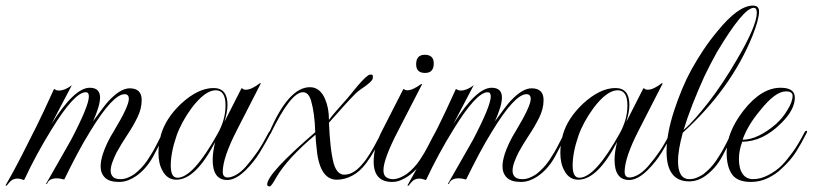

<svg xmlns="http://www.w3.org/2000/svg" viewBox="-38 -641 2908 687"><path d="M-16 24 -18 22Q11 -28 38 -81Q65 -134 93 -190Q104 -212 119.5 -245Q135 -278 155 -322H157Q164 -317 173 -317Q194 -317 219 -336L221 -338L220 -336H219Q212 -322 193.5 -287.5Q175 -253 146 -197Q228 -327 283 -327Q320 -327 320 -292Q320 -263 295 -207Q316 -236 330 -254.5Q344 -273 351 -280Q393 -325 426 -325Q469 -325 469 -283Q469 -252 453.5 -220.5Q438 -189 417 -157.5Q396 -126 379 -95Q371 -79 364.5 -61.5Q358 -44 358 -30Q358 -17 366 -8.5Q374 0 393 0Q407 0 420 -5.5Q433 -11 443 -18Q470 -39 489 -67Q508 -95 522 -123Q536 -151 547 -170Q550 -175 553 -173.5Q556 -172 554 -167Q534 -125 510 -81Q486 -37 449 -11Q436 -2 420.5 4Q405 10 388 10Q353 10 337.5 -5.5Q322 -21 322 -46Q322 -64 330 -90Q336 -108 345.5 -128.5Q355 -149 370 -173Q423 -261 423 -287Q423 -304 408 -304Q366 -304 286 -173Q261 -133 238 -89.5Q215 -46 192 1H190Q183 -1 177 -2Q171 -3 166 -3Q136 -3 130 18L127 16Q165 -50 187 -89Q209 -128 216 -140Q280 -262 280 -296Q280 -311 269 -311Q228 -311 146 -177Q92 -90 49 2L47 3Q34 -2 24 -2Q7 -2 -4 11Q-14 24 -16 24Z M775 3Q723 3 723 -69Q723 -97 732 -133Q662 2 593 2Q560 2 543 -31Q529 -56 529 -94Q529 -125 538 -159Q555 -218 610 -270Q671 -326 726 -326Q776 -326 776 -266Q776 -240 765 -205L826 -325H829Q832 -320 842 -320Q862 -320 893 -344L895 -342L810 -176Q759 -77 759 -26Q759 -6 777 -6Q789 -6 806 -15Q823 -24 842 -45Q866 -73 883.5 -98.5Q901 -124 924 -168Q927 -173 930 -173Q936 -173 930 -163Q912 -129 891.5 -95.5Q871 -62 842 -33Q806 3 775 3ZM597 -5Q653 -5 741 -163Q769 -213 769 -264Q769 -318 734 -318Q696 -318 648 -255Q629 -229 615.5 -204Q602 -179 594 -156Q573 -96 573 -48Q573 -5 597 -5Z M927 26Q918 26 918 19Q918 -20 1090 -168Q1088 -236 1075 -281Q1066 -311 1046 -311Q1002 -311 930 -162H928L926 -164L925 -166Q994 -329 1071 -329Q1107 -329 1125 -287Q1132 -271 1135.5 -252.5Q1139 -234 1139 -212Q1151 -228 1165 -244Q1179 -260 1195 -278Q1207 -291 1218 -305Q1229 -319 1240 -332Q1276 -374 1286 -374H1289Q1296 -374 1296 -370V-362Q1296 -350 1255 -323Q1249 -319 1243.5 -314.5Q1238 -310 1233 -305Q1205 -277 1139 -202Q1141 -156 1145 -119.5Q1149 -83 1156 -56Q1168 -16 1194 -16Q1212 -16 1230 -27.5Q1248 -39 1270 -68Q1285 -89 1299 -114Q1313 -139 1327 -166Q1329 -170 1332.5 -168.5Q1336 -167 1333 -161Q1315 -127 1302.5 -104Q1290 -81 1273 -58Q1250 -27 1222.5 -12.5Q1195 2 1167 2Q1103 2 1094 -119Q1092 -133 1091 -159Q1041 -117 1006 -79Q971 -41 951 -7Q933 26 927 26Z M1483 -380Q1451 -380 1451 -411Q1451 -445 1482 -445Q1514 -445 1514 -414Q1514 -380 1483 -380ZM1365 10Q1299 10 1299 -63Q1299 -116 1330 -175L1405 -322H1408Q1411 -318 1420 -318Q1439 -318 1470 -341L1472 -339L1387 -174Q1334 -72 1334 -32Q1334 -14 1344 -7Q1354 0 1367 0Q1381 0 1394.5 -6Q1408 -12 1418 -19Q1445 -40 1463.5 -67.5Q1482 -95 1496 -123Q1510 -151 1521 -170Q1524 -175 1527 -173.5Q1530 -172 1528 -167Q1508 -125 1484 -81Q1460 -37 1423 -11Q1410 -2 1395.5 4Q1381 10 1365 10Z M1422 24 1420 22Q1449 -28 1476 -81Q1503 -134 1531 -190Q1542 -212 1557.5 -245Q1573 -278 1593 -322H1595Q1602 -317 1611 -317Q1632 -317 1657 -336L1659 -338L1658 -336H1657Q1650 -322 1631.5 -287.5Q1613 -253 1584 -197Q1666 -327 1721 -327Q1758 -327 1758 -292Q1758 -263 1733 -207Q1754 -236 1768 -254.5Q1782 -273 1789 -280Q1831 -325 1864 -325Q1907 -325 1907 -283Q1907 -252 1891.5 -220.5Q1876 -189 1855 -157.5Q1834 -126 1817 -95Q1809 -79 1802.5 -61.5Q1796 -44 1796 -30Q1796 -17 1804 -8.5Q1812 0 1831 0Q1845 0 1858 -5.5Q1871 -11 1881 -18Q1908 -39 1927 -67Q1946 -95 1960 -123Q1974 -151 1985 -170Q1988 -175 1991 -173.5Q1994 -172 1992 -167Q1972 -125 1948 -81Q1924 -37 1887 -11Q1874 -2 1858.5 4Q1843 10 1826 10Q1791 10 1775.5 -5.5Q1760 -21 1760 -46Q1760 -64 1768 -90Q1774 -108 1783.5 -128.5Q1793 -149 1808 -173Q1861 -261 1861 -287Q1861 -304 1846 -304Q1804 -304 1724 -173Q1699 -133 1676 -89.5Q1653 -46 1630 1H1628Q1621 -1 1615 -2Q1609 -3 1604 -3Q1574 -3 1568 18L1565 16Q1603 -50 1625 -89Q1647 -128 1654 -140Q1718 -262 1718 -296Q1718 -311 1707 -311Q1666 -311 1584 -177Q1530 -90 1487 2L1485 3Q1472 -2 1462 -2Q1445 -2 1434 11Q1424 24 1422 24Z M2213 3Q2161 3 2161 -69Q2161 -97 2170 -133Q2100 2 2031 2Q1998 2 1981 -31Q1967 -56 1967 -94Q1967 -125 1976 -159Q1993 -218 2048 -270Q2109 -326 2164 -326Q2214 -326 2214 -266Q2214 -240 2203 -205L2264 -325H2267Q2270 -320 2280 -320Q2300 -320 2331 -344L2333 -342L2248 -176Q2197 -77 2197 -26Q2197 -6 2215 -6Q2227 -6 2244 -15Q2261 -24 2280 -45Q2304 -73 2321.5 -98.5Q2339 -124 2362 -168Q2365 -173 2368 -173Q2374 -173 2368 -163Q2350 -129 2329.5 -95.5Q2309 -62 2280 -33Q2244 3 2213 3ZM2035 -5Q2091 -5 2179 -163Q2207 -213 2207 -264Q2207 -318 2172 -318Q2134 -318 2086 -255Q2067 -229 2053.5 -204Q2040 -179 2032 -156Q2011 -96 2011 -48Q2011 -5 2035 -5Z M2428 8Q2347 8 2347 -99Q2347 -163 2375 -248Q2388 -287 2403 -323Q2418 -359 2435 -390Q2456 -428 2479 -462.5Q2502 -497 2528 -528Q2603 -621 2656 -621Q2678 -621 2678 -600Q2678 -572 2655 -514Q2578 -323 2405 -166Q2388 -103 2388 -65Q2388 0 2429 0Q2443 0 2456 -5.5Q2469 -11 2479 -18Q2506 -39 2525 -67Q2544 -95 2558 -123Q2572 -151 2583 -170Q2586 -175 2589 -173.5Q2592 -172 2590 -167Q2570 -125 2546 -81Q2522 -37 2485 -11Q2458 8 2428 8ZM2408 -176Q2428 -193 2450 -218Q2472 -243 2497 -275Q2522 -307 2548 -346Q2574 -385 2600 -430Q2670 -549 2670 -596Q2670 -613 2659 -613Q2622 -613 2527 -454Q2502 -409 2482 -367Q2458 -314 2439.5 -266.5Q2421 -219 2408 -176Z M2649 10Q2600 10 2581 -17.5Q2562 -45 2562 -95Q2562 -167 2622 -245Q2686 -327 2755 -327Q2806 -327 2806 -292Q2806 -249 2759 -202Q2692 -134 2618 -134Q2606 -103 2606 -72Q2606 -38 2619 -19Q2632 0 2657 0Q2683 0 2711 -14.5Q2739 -29 2759 -49Q2776 -66 2797.5 -95.5Q2819 -125 2841 -168Q2844 -173 2847 -173Q2853 -173 2847 -163Q2830 -129 2810.5 -98Q2791 -67 2759 -38Q2740 -19 2711 -4.5Q2682 10 2649 10ZM2619 -141Q2674 -141 2742 -200V-201Q2761 -217 2778 -245Q2798 -276 2798 -298Q2798 -314 2774 -314Q2736 -314 2682 -246Q2657 -216 2642 -190Q2627 -164 2619 -141Z"/></svg>

Font: Imperial Script
Style: Regular
Weight: 400
Designer: Robert E. Leuschke
Foundry: Robert E. Leuschke
Version: Version 1.010; ttfautohint (v1.8.3)